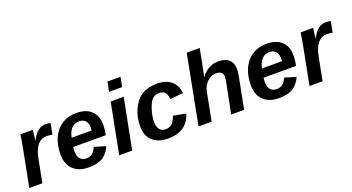

<svg xmlns="http://www.w3.org/2000/svg" viewBox="-49 -1307 3479 1897"><g transform="rotate(-20 1690.5 -358.0)"><path d="M412.1 -416.5Q378.4 -423.8 356.4 -423.8Q237.3 -423.8 203.6 -251L154.3 0H17.1L95.7 -405.3Q101.6 -433.1 106 -462.4Q111.8 -494.6 116.2 -528.3H247.1L236.3 -444.3L232.4 -420.4H234.4Q270 -485.8 304.7 -512Q339.4 -538.1 384.3 -538.1Q406.2 -538.1 434.6 -531.2Z M564 -232.4Q560.5 -215.3 560.5 -189Q560.5 -137.2 583.3 -109.6Q606 -82 650.4 -82Q722.2 -82 754.4 -164.6L874 -128.4Q837.4 -50.8 783.2 -20.5Q729 9.8 641.1 9.8Q537.1 9.8 478.5 -46.6Q419.9 -103 419.9 -204.1Q419.9 -305.2 455.1 -381.3Q490.2 -457 554.9 -497.6Q619.6 -538.1 704.6 -538.1Q806.6 -538.1 862.1 -485.6Q917.5 -433.1 917.5 -337.4Q917.5 -289.1 905.8 -232.4ZM580.1 -323.7H790.5L792 -351.1Q792 -403.3 767.8 -427.2Q743.7 -451.2 704.6 -451.2Q607.4 -451.2 580.1 -323.7Z M1240.2 -724.6 1220.2 -623.5H1083L1103 -724.6ZM1202.1 -528.3 1099.1 0H962.4L1064.9 -528.3Z M1484.9 -84.5Q1525.4 -84.5 1551.8 -110.1Q1578.1 -135.7 1593.8 -186L1726.1 -161.6Q1674.3 9.8 1477.1 9.8Q1369.6 9.8 1311.8 -45.2Q1253.9 -100.1 1253.9 -197.8Q1253.9 -293.5 1292.5 -376.5Q1331.1 -460 1395.3 -499Q1459.5 -538.1 1555.2 -538.1Q1647.5 -538.1 1702.6 -491.5Q1757.8 -444.8 1764.6 -361.8L1626 -350.6Q1620.6 -443.8 1544.4 -443.8Q1492.2 -443.8 1462.6 -408Q1433.1 -372.1 1409.2 -280.8Q1397.9 -223.1 1397.9 -198.7Q1397.9 -84.5 1484.9 -84.5Z M2016.6 -438Q2088.4 -537.6 2198.7 -537.6Q2272.9 -537.6 2310.5 -502Q2348.1 -466.3 2348.1 -398.9Q2348.1 -386.7 2344.7 -360.1Q2341.3 -333.5 2337.9 -318.8L2275.9 0H2139.6L2197.3 -290.5Q2210 -352.5 2210 -371.1Q2210 -434.1 2135.7 -434.1Q2103 -434.1 2072.5 -415.8Q2042 -397.5 2020.5 -366.2Q1999 -335 1991.7 -295.9L1934.1 0H1796.4L1936 -724.6H2072.8L2034.2 -526.9Q2029.8 -504.4 2024.9 -482.4Q2020 -460.4 2015.1 -438Z M2564.9 -232.4Q2561.5 -215.3 2561.5 -189Q2561.5 -137.2 2584.2 -109.6Q2606.9 -82 2651.4 -82Q2723.1 -82 2755.4 -164.6L2875 -128.4Q2838.4 -50.8 2784.2 -20.5Q2730 9.8 2642.1 9.8Q2538.1 9.8 2479.5 -46.6Q2420.9 -103 2420.9 -204.1Q2420.9 -305.2 2456.1 -381.3Q2491.2 -457 2555.9 -497.6Q2620.6 -538.1 2705.6 -538.1Q2807.6 -538.1 2863 -485.6Q2918.5 -433.1 2918.5 -337.4Q2918.5 -289.1 2906.7 -232.4ZM2581.1 -323.7H2791.5L2793 -351.1Q2793 -403.3 2768.8 -427.2Q2744.6 -451.2 2705.6 -451.2Q2608.4 -451.2 2581.1 -323.7Z M3358.4 -416.5Q3324.7 -423.8 3302.7 -423.8Q3183.6 -423.8 3149.9 -251L3100.6 0H2963.4L3042 -405.3Q3047.9 -433.1 3052.2 -462.4Q3058.1 -494.6 3062.5 -528.3H3193.4L3182.6 -444.3L3178.7 -420.4H3180.7Q3216.3 -485.8 3251 -512Q3285.6 -538.1 3330.6 -538.1Q3352.5 -538.1 3380.9 -531.2Z"/></g></svg>

Font: Arimo
Style: Bold Italic
Weight: 700
Italic angle: -12°
Designer: Steve Matteson
Foundry: Monotype Imaging Inc.
Version: Version 1.33